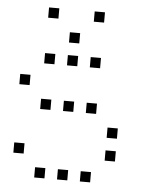

<svg xmlns="http://www.w3.org/2000/svg" viewBox="-53 -819 706 838"><g transform="rotate(5 300.0 -400.5)"><path d="M129 -773Q128 -773 128 -773Q128 -773 128 -772V-729Q128 -728 128 -728Q128 -728 129 -728H172Q173 -728 173 -728Q173 -728 173 -729V-772Q173 -773 173 -773Q173 -773 172 -773ZM329 -773Q328 -773 328 -773Q328 -773 328 -772V-729Q328 -728 328 -728Q328 -728 329 -728H372Q373 -728 373 -728Q373 -728 373 -729V-772Q373 -773 373 -773Q373 -773 372 -773ZM229 -673Q228 -673 228 -673Q228 -673 228 -672V-629Q228 -628 228 -628Q228 -628 229 -628H272Q273 -628 273 -628Q273 -628 273 -629V-672Q273 -673 273 -673Q273 -673 272 -673ZM129 -573Q128 -573 128 -573Q128 -573 128 -572V-529Q128 -528 128 -528Q128 -528 129 -528H172Q173 -528 173 -528Q173 -528 173 -529V-572Q173 -573 173 -573Q173 -573 172 -573ZM229 -573Q228 -573 228 -573Q228 -573 228 -572V-529Q228 -528 228 -528Q228 -528 229 -528H272Q273 -528 273 -528Q273 -528 273 -529V-572Q273 -573 273 -573Q273 -573 272 -573ZM329 -573Q328 -573 328 -573Q328 -573 328 -572V-529Q328 -528 328 -528Q328 -528 329 -528H372Q373 -528 373 -528Q373 -528 373 -529V-572Q373 -573 373 -573Q373 -573 372 -573ZM29 -473Q28 -473 28 -473Q28 -473 28 -472V-429Q28 -428 28 -428Q28 -428 29 -428H72Q73 -428 73 -428Q73 -428 73 -429V-472Q73 -473 73 -473Q73 -473 72 -473ZM129 -373Q128 -373 128 -373Q128 -373 128 -372V-329Q128 -328 128 -328Q128 -328 129 -328H172Q173 -328 173 -328Q173 -328 173 -329V-372Q173 -373 173 -373Q173 -373 172 -373ZM229 -373Q228 -373 228 -373Q228 -373 228 -372V-329Q228 -328 228 -328Q228 -328 229 -328H272Q273 -328 273 -328Q273 -328 273 -329V-372Q273 -373 273 -373Q273 -373 272 -373ZM329 -373Q328 -373 328 -373Q328 -373 328 -372V-329Q328 -328 328 -328Q328 -328 329 -328H372Q373 -328 373 -328Q373 -328 373 -329V-372Q373 -373 373 -373Q373 -373 372 -373ZM429 -273Q428 -273 428 -273Q428 -273 428 -272V-229Q428 -228 428 -228Q428 -228 429 -228H472Q473 -228 473 -228Q473 -228 473 -229V-272Q473 -273 473 -273Q473 -273 472 -273ZM29 -173Q28 -173 28 -173Q28 -173 28 -172V-129Q28 -128 28 -128Q28 -128 29 -128H72Q73 -128 73 -128Q73 -128 73 -129V-172Q73 -173 73 -173Q73 -173 72 -173ZM429 -173Q428 -173 428 -173Q428 -173 428 -172V-129Q428 -128 428 -128Q428 -128 429 -128H472Q473 -128 473 -128Q473 -128 473 -129V-172Q473 -173 473 -173Q473 -173 472 -173ZM129 -73Q128 -73 128 -73Q128 -73 128 -72V-29Q128 -28 128 -28Q128 -28 129 -28H172Q173 -28 173 -28Q173 -28 173 -29V-72Q173 -73 173 -73Q173 -73 172 -73ZM229 -73Q228 -73 228 -73Q228 -73 228 -72V-29Q228 -28 228 -28Q228 -28 229 -28H272Q273 -28 273 -28Q273 -28 273 -29V-72Q273 -73 273 -73Q273 -73 272 -73ZM329 -73Q328 -73 328 -73Q328 -73 328 -72V-29Q328 -28 328 -28Q328 -28 329 -28H372Q373 -28 373 -28Q373 -28 373 -29V-72Q373 -73 373 -73Q373 -73 372 -73Z"/></g></svg>

Font: Doto Light
Style: Regular
Weight: 300
Monospace: yes
Version: Version 1.000